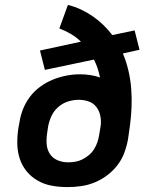

<svg xmlns="http://www.w3.org/2000/svg" viewBox="-20 -755 640 783"><path d="M255 8Q223 8 192 2.5Q161 -3 134.5 -18Q108 -33 89 -56Q70 -79 60.5 -108Q51 -137 50.5 -169Q50 -201 55 -233L59 -254Q63 -282 73.5 -309Q84 -336 101.5 -359.5Q119 -383 143.5 -401Q168 -419 195 -430Q222 -441 250 -446.5Q278 -452 306 -452Q327 -452 347.5 -449Q368 -446 388 -439Q384 -458 378 -476.5Q372 -495 363 -512L163 -470L143 -549L310 -585Q292 -603 269 -616.5Q246 -630 222 -639L257 -735Q285 -728 310.5 -716Q336 -704 359 -688Q382 -672 401.5 -653Q421 -634 438 -612L529 -631L549 -552L481 -537Q495 -504 503.5 -468Q512 -432 515 -394.5Q518 -357 516.5 -319Q515 -281 510 -243Q509 -234 507.5 -225.5Q506 -217 505 -208L502 -187Q497 -159 487 -132Q477 -105 459 -81.5Q441 -58 417 -40Q393 -22 366 -11Q339 0 311 4Q283 8 255 8ZM257 -93Q272 -93 287 -95.5Q302 -98 316 -105Q330 -112 342.5 -122.5Q355 -133 363.5 -146.5Q372 -160 377 -174.5Q382 -189 384 -203L386 -214Q387 -222 388.5 -229.5Q390 -237 391 -245Q393 -265 388.5 -285Q384 -305 372 -320Q360 -335 341 -341.5Q322 -348 301 -348Q279 -348 257 -341Q235 -334 217 -318Q199 -302 189.5 -281Q180 -260 176 -238L173 -217Q169 -194 170 -171Q171 -148 182 -129.5Q193 -111 213.5 -102Q234 -93 257 -93Z"/></svg>

Font: Iosevka Curly Extended
Style: Bold Italic
Weight: 700
Width: 7
Italic angle: -9°
Monospace: yes
Designer: Belleve Invis
Foundry: Belleve Invis
Version: Version 11.1.0; ttfautohint (v1.8.3)